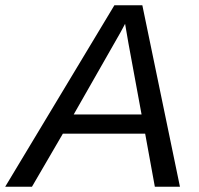

<svg xmlns="http://www.w3.org/2000/svg" viewBox="-69 -708 756 728"><path d="M169.4 -201.2 52.2 0H-49.3L364.7 -688H470.7L613.3 0H518.1L481.4 -201.2ZM405.3 -617.7Q401.9 -611.3 397.5 -603Q393.1 -594.7 387.2 -584L210.4 -273.9H467.8L418 -543.9Q414.6 -562.5 411.6 -581.1Q408.7 -599.6 405.3 -617.7Z"/></svg>

Font: Arimo
Style: Italic
Weight: 400
Italic angle: -12°
Designer: Steve Matteson
Foundry: Monotype Imaging Inc.
Version: Version 1.33